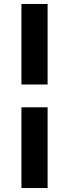

<svg xmlns="http://www.w3.org/2000/svg" viewBox="-20 -832 348 968"><path d="M220 -812V-406H88V-812ZM220 -291V116H88V-291Z"/></svg>

Font: AmikoBold
Style: Bold
Weight: 700
Designer: Pablo Impallari, Rodrigo Fuenzalida, Andres Torresi
Foundry: Impallari Type
Version: Version 1.000; ttfautohint (v1.3)